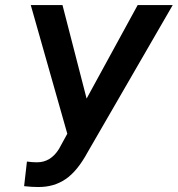

<svg xmlns="http://www.w3.org/2000/svg" viewBox="-20 -731 706 762"><path d="M228 -710.9H102.1L247.1 -200.2L213.9 -139.6C191.9 -104.5 163.1 -86.9 127.4 -86.9C126 -86.9 125 -86.9 123.5 -86.9C113.8 -86.9 101.6 -87.9 86.9 -89.8L75.7 7.8C96.7 10.3 115.2 11.2 130.4 11.2C131.8 11.2 132.8 11.2 133.8 11.2C173.8 11.2 209.5 1 240.2 -20C271.5 -41 300.8 -77.1 328.1 -127.4L665.5 -710.9H526.4L323.7 -339.8Z"/></svg>

Font: Roboto Medium
Style: Italic
Weight: 500
Italic angle: -12°
Designer: Google
Version: Version 2.137; 2017